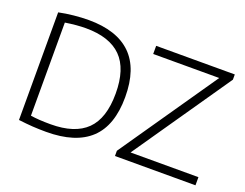

<svg xmlns="http://www.w3.org/2000/svg" viewBox="-115 -975 1542 1208"><g transform="rotate(20 656.0 -371.5)"><path d="M95.5 -6.5V-727Q143 -737 194.8 -742.2Q246.5 -747.5 294 -747.5Q482.5 -747.5 578.5 -653.5Q674.5 -559.5 674.5 -370Q674.5 -179.5 576.2 -87Q478 5.5 281 5.5Q233.5 5.5 190.8 2.8Q148 0 95.5 -6.5ZM610.5 -370Q610.5 -535.5 532 -614.2Q453.5 -693 294.5 -693Q234.5 -693 157 -681V-57.5Q211.5 -49 291 -49Q452.5 -49 531.5 -126.5Q610.5 -204 610.5 -370ZM825 -54.5H1279.5V0H740.5V-35L1189 -685.5H747V-740H1273.5V-705Z"/></g></svg>

Font: Encode Sans Semi Expanded Light
Style: Regular
Weight: 300
Width: 6
Designer: Multiple Designers
Foundry: Impallari Type
Version: Version 2.000